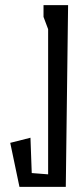

<svg xmlns="http://www.w3.org/2000/svg" viewBox="-20 -730 326 750"><path d="M20 -172 99 -192 104 -54 168 -49V-616L150 -664V-710H246L237 0H56Z"/></svg>

Font: Bahianita
Style: Regular
Weight: 400
Designer: Pablo Cosgaya & Dani Raskovsky
Foundry: Pablo Cosgaya & Dani Raskovsky
Version: Version 1.008